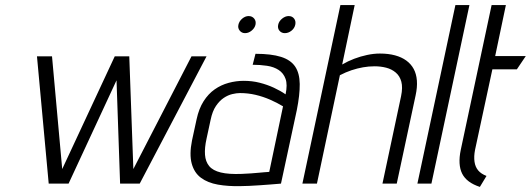

<svg xmlns="http://www.w3.org/2000/svg" viewBox="-20 -720 2082 753"><path d="M487 -499H430L224 -57L184 -499H125L171 0H249L437 -405L451 0H528L790 -499H731L503 -57Z M955 -657Q942 -657 930 -647Q918 -637 915 -623Q912 -610 920 -600Q928 -590 941 -590Q955 -590 967 -600Q979 -610 982 -623Q985 -637 977 -647Q969 -657 955 -657ZM1112 -657Q1099 -657 1086.5 -647Q1074 -637 1071 -623Q1068 -609 1076 -599.5Q1084 -590 1097 -590Q1111 -590 1123 -599.5Q1135 -609 1138 -623Q1141 -637 1133.5 -647Q1126 -657 1112 -657ZM1100 -350Q1080 -364 1054 -376Q1028 -388 998.5 -395.5Q969 -403 936 -403Q906 -403 876.5 -395Q847 -387 822 -369.5Q797 -352 778.5 -323Q760 -294 751 -252L733 -169Q722 -114 732 -78Q742 -42 768.5 -22.5Q795 -3 834.5 4Q874 11 922 10Q937 10 957.5 9Q978 8 1000 6.5Q1022 5 1041 3.5Q1060 2 1071.5 1Q1083 0 1082 0L1144 -288Q1156 -348 1155.5 -390.5Q1155 -433 1137.5 -459Q1120 -485 1082 -497Q1044 -509 982 -509L971 -466Q1000 -466 1027 -462Q1054 -458 1073 -445.5Q1092 -433 1100 -410.5Q1108 -388 1100 -350ZM1090 -303 1036 -46Q1036 -46 1031 -45.5Q1026 -45 1017 -44.5Q1008 -44 994.5 -42.5Q981 -41 964.5 -40Q948 -39 928 -38Q877 -36 846 -43.5Q815 -51 800.5 -68.5Q786 -86 784 -113Q782 -140 790 -176L806 -250Q813 -284 827 -304.5Q841 -325 857.5 -336Q874 -347 891 -351Q908 -355 921 -355Q953 -355 982.5 -348Q1012 -341 1039.5 -329Q1067 -317 1090 -303Z M1322 -467 1371 -700H1315L1166 0H1223L1313 -425Q1336 -437 1358.5 -444.5Q1381 -452 1403.5 -456Q1426 -460 1449 -460Q1473 -460 1494.5 -454.5Q1516 -449 1532 -435.5Q1548 -422 1554 -399.5Q1560 -377 1553 -343L1480 0H1536L1610 -346Q1617 -378 1615 -404Q1613 -430 1602.5 -449.5Q1592 -469 1573.5 -482.5Q1555 -496 1529 -503Q1503 -510 1470 -510Q1446 -510 1420 -504.5Q1394 -499 1369 -489.5Q1344 -480 1322 -467Z M1617 0H1672L1821 -700H1766Z M1843 -132 1911 -448H2007L2042 -500H1922L1964 -700H1908L1787 -132Q1775 -74 1792.5 -39Q1810 -4 1862 13L1888 -30Q1867 -38 1855.5 -51.5Q1844 -65 1841 -85.5Q1838 -106 1843 -132Z"/></svg>

Font: Advent Pro
Style: Italic
Weight: 400
Italic angle: -12°
Designer: VivaRado, Andreas Kalpakidis
Foundry: VivaRado, Andreas Kalpakidis
Version: Version 3.000